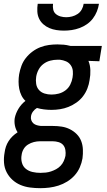

<svg xmlns="http://www.w3.org/2000/svg" viewBox="-41 -760 561 1003"><path d="M170 223H169Q142 223 115.5 219.5Q89 216 65.5 206Q42 196 23.5 179Q5 162 -6.5 139.5Q-18 117 -20 90.5Q-22 64 -17 37Q-15 21 -10 6Q-5 -9 4 -23Q13 -37 25 -48.5Q37 -60 51 -69Q41 -84 37 -103.5Q33 -123 36 -143Q41 -168 55.5 -192Q70 -216 92 -233Q79 -245 71 -261.5Q63 -278 59.5 -296Q56 -314 56 -333.5Q56 -353 59 -372Q63 -394 71 -416Q79 -438 94 -457Q109 -476 128.5 -490.5Q148 -505 170 -513.5Q192 -522 214.5 -525Q237 -528 259 -528Q276 -528 292 -526.5Q308 -525 323 -521L328 -520H491L478 -440L421 -442Q430 -420 431 -394Q432 -368 427 -342Q424 -320 415.5 -298Q407 -276 392.5 -257Q378 -238 358 -224Q338 -210 316.5 -201.5Q295 -193 272.5 -189.5Q250 -186 228 -186Q208 -186 188.5 -188.5Q169 -191 152 -196Q140 -189 131.5 -177.5Q123 -166 121 -153Q119 -142 122.5 -132Q126 -122 133.5 -115.5Q141 -109 151.5 -106Q162 -103 173 -102H235Q259 -102 281.5 -98.5Q304 -95 324 -85Q344 -75 359.5 -59.5Q375 -44 383 -23.5Q391 -3 392 20.5Q393 44 390 67Q386 91 376 114Q366 137 349 156Q332 175 310 188.5Q288 202 264.5 209.5Q241 217 217 220Q193 223 170 223ZM228 -266Q247 -266 266 -271Q285 -276 301 -288Q317 -300 326 -318Q335 -336 338 -355Q341 -372 339.5 -389Q338 -406 328.5 -419.5Q319 -433 304 -439.5Q289 -446 272 -448H259Q240 -448 221 -443Q202 -438 186 -426Q170 -414 160.5 -396Q151 -378 148 -359Q145 -340 148 -321.5Q151 -303 162.5 -290Q174 -277 191.5 -271.5Q209 -266 228 -266ZM170 143Q184 143 198 141.5Q212 140 225.5 135.5Q239 131 252 124Q265 117 275.5 106Q286 95 292 81.5Q298 68 301 54Q303 39 300.5 23.5Q298 8 289 -2.5Q280 -13 265 -17.5Q250 -22 235 -22H167Q152 -22 136 -18Q120 -14 105.5 -5Q91 4 82.5 18.5Q74 33 72 49Q68 70 73.5 90Q79 110 94 122Q109 134 129 138.5Q149 143 170 143ZM293 -600Q273 -600 253.5 -603Q234 -606 216.5 -613.5Q199 -621 185 -633.5Q171 -646 163 -663Q155 -680 154 -700Q153 -720 156 -740H236Q234 -725 237 -710.5Q240 -696 250.5 -687Q261 -678 275.5 -674Q290 -670 305 -670Q320 -670 335.5 -674Q351 -678 364.5 -687Q378 -696 386 -710.5Q394 -725 396 -740H476Q473 -720 465 -700Q457 -680 444 -663Q431 -646 413 -633.5Q395 -621 374.5 -613.5Q354 -606 333.5 -603Q313 -600 293 -600Z"/></svg>

Font: Iosevka SS18 Medium
Style: Italic
Weight: 500
Italic angle: -9°
Monospace: yes
Designer: Belleve Invis
Foundry: Belleve Invis
Version: Version 25.1.1; ttfautohint (v1.8.4)